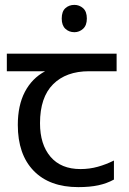

<svg xmlns="http://www.w3.org/2000/svg" viewBox="-20 -757 530 787"><path d="M285 -737Q305 -737 320.5 -723.5Q336 -710 336 -681Q336 -653 320.5 -639Q305 -625 285 -625Q263 -625 248 -639Q233 -653 233 -681Q233 -710 248 -723.5Q263 -737 285 -737ZM301 10Q183 10 118 -57Q53 -124 53 -245Q53 -325 82 -380.5Q111 -436 165 -465H8V-537H458V-465H345Q251 -465 197.5 -411.5Q144 -358 144 -252Q144 -165 187 -114.5Q230 -64 310 -64Q347 -64 381 -73.5Q415 -83 447 -99V-21Q418 -5 383 2.5Q348 10 301 10Z"/></svg>

Font: telugu115
Style: Regular
Weight: 400
Designer: Jelle Bosma - Monotype Design Team
Foundry: Monotype Imaging Inc.
Version: Version 2.003